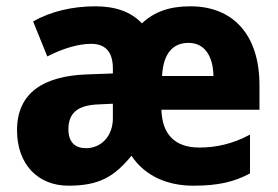

<svg xmlns="http://www.w3.org/2000/svg" viewBox="-20 -579 883 609"><path d="M584 -559C516 -559 469 -541 430 -505C395 -542 346 -559 282 -559C211 -559 141 -543 85 -511L130 -400C179 -425 228 -440 269 -440C310 -440 338 -419 338 -362V-346L256 -343C117 -338 34 -284 34 -166C34 -57 101 10 197 10C294 10 342 -18 397 -85C440 -20 512 10 593 10C672 10 723 -2 773 -29V-152C717 -122 664 -111 612 -111C533 -111 494 -155 492 -231H803V-309C803 -470 718 -559 584 -559ZM578 -443C629 -443 656 -401 657 -338H494C498 -413 531 -443 578 -443ZM295 -248 338 -250V-204C338 -146 300 -109 253 -109C219 -109 197 -127 197 -169C197 -218 223 -246 295 -248Z"/></svg>

Font: Noto Sans Georgian SemiCondensed ExtraBold
Style: Regular
Weight: 800
Width: 4
Designer: Monotype Design Team, Akaki Razmadze
Foundry: Google LLC
Version: Version 2.005